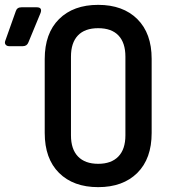

<svg xmlns="http://www.w3.org/2000/svg" viewBox="-104 -760 724 790"><path d="M-66 -570Q-76 -570 -81 -576.5Q-86 -583 -82 -593L-39 -714Q-34 -730 -16 -730H47Q71 -730 63 -707L13 -586Q7 -570 -10 -570ZM300 10Q198 10 139 -48.5Q80 -107 80 -213V-517Q80 -623 139 -681.5Q198 -740 300 -740Q402 -740 461 -681.5Q520 -623 520 -518V-213Q520 -107 461 -48.5Q402 10 300 10ZM300 -86Q354 -86 383 -116Q412 -146 412 -203V-527Q412 -584 383.5 -614Q355 -644 300 -644Q245 -644 216.5 -614Q188 -584 188 -527V-203Q188 -146 217 -116Q246 -86 300 -86Z"/></svg>

Font: Pitagon Sans Mono SemiBold
Style: Regular
Weight: 600
Monospace: yes
Designer: Travis Tran
Foundry: Pitagon
Version: Version 1.001; ttfautohint (v1.8.4.7-5d5b);gftools[0.9.26]